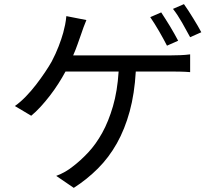

<svg xmlns="http://www.w3.org/2000/svg" viewBox="-20 -850 1040 929"><path d="M788 -629Q780 -644 770.5 -662Q761 -680 750 -698.5Q739 -717 728 -735Q717 -753 707 -767L760 -790Q769 -776 780 -759Q791 -742 802.5 -723Q814 -704 824 -686Q834 -668 842 -653ZM806 -582Q825 -582 851.5 -583Q878 -584 900 -587V-501Q877 -503 850 -503.5Q823 -504 806 -504H637Q631 -397 607.5 -311Q584 -225 545.5 -156.5Q507 -88 454 -35Q401 18 337 59L252 1Q274 -7 295 -19Q316 -31 333 -45Q370 -73 407 -112.5Q444 -152 474.5 -207Q505 -262 526.5 -335.5Q548 -409 554 -504H297Q282 -476 262.5 -445.5Q243 -415 221 -386.5Q199 -358 176 -333Q153 -308 131 -290L52 -337Q79 -356 105.5 -383.5Q132 -411 155 -441Q178 -471 197.5 -500Q217 -529 230 -552Q250 -590 264 -626.5Q278 -663 286 -692Q291 -710 295 -730Q299 -750 301 -772L398 -753Q391 -736 384 -717.5Q377 -699 372 -683Q364 -661 355 -635Q346 -609 334 -582ZM870 -830Q880 -816 891.5 -798.5Q903 -781 914.5 -762Q926 -743 936.5 -725.5Q947 -708 954 -694L900 -670Q883 -702 861 -740.5Q839 -779 817 -807Z"/></svg>

Font: SpoqaHanSansJP-Regular
Style: Regular
Weight: 400
Designer: [Source Han Sans]
Ryoko NISHIZUKA  (kana & ideographs); Paul D. Hunt (Latin, Greek & Cyrillic); Wenlong ZHANG  (bopomofo
Foundry: Spoqa (http://bi.spoqa.com)
Version: Version 1.002.20150607